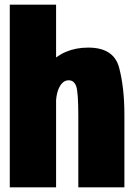

<svg xmlns="http://www.w3.org/2000/svg" viewBox="-20 -805 584 825"><path d="M22 0H221V-785H22ZM316.5 0H514.5V-312.5Q514.5 -428.5 491.8 -514.5Q469 -600.5 359 -600.5Q254 -600.5 187.8 -528.2Q121.5 -456 121.5 -361L219 -338Q219 -398.5 234.5 -429.2Q250 -460 275 -460Q298 -460 307.2 -435Q316.5 -410 316.5 -306Z"/></svg>

Font: Anybody Condensed Black
Style: Regular
Weight: 900
Width: 3
Designer: Tyler Finck
Foundry: Etcetera Type Company
Version: Version 1.113;gftools[0.9.25]